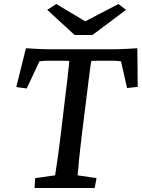

<svg xmlns="http://www.w3.org/2000/svg" viewBox="-20 -935 705 955"><path d="M663 -695C627 -693 583 -690 546 -690H225C188 -690 144 -693 109 -695L61 -502L113 -495L176 -630C190 -632 206 -633 219 -633H263C279 -633 307 -633 325 -632C324 -614 311 -504 300 -416L282 -264C270 -165 258 -87 254 -63L155 -49L152 0H451L460 -49L366 -63C368 -87 375 -165 387 -264L406 -416C417 -504 430 -614 434 -632C452 -633 482 -633 498 -633H538C551 -633 568 -632 582 -630L612 -497L665 -503ZM215 -886 351 -761H440L607 -886L569 -915L404 -829L260 -915Z"/></svg>

Font: TPK Tissa Web Medium
Style: Italic
Weight: 500
Italic angle: -7°
Designer: Jacques Le Bailly, Suppakit Chalermlarp | Katatrad Co.,Ltd.
Foundry: Jacques Le Bailly, Cadson Demak Co.,Ltd.
Version: Version 5.000;Glyphs 3.1.2 (3151)